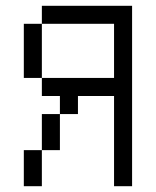

<svg xmlns="http://www.w3.org/2000/svg" viewBox="-20 -645 540 665"><path d="M62.5 -125Q62.5 -125 62.5 0H125Q125 0 125 -125ZM375 -312.5V0H437.5Q437.5 0 437.5 -625H125V-562.5H62.5V-375H125V-312.5H187.5V-250H125Q125 -250 125 -125H187.5Q187.5 -125 187.5 -250H250V-312.5ZM125 -375V-562.5H375V-375Z"/></svg>

Font: Unifont
Style: Regular
Weight: 500
Version: Version 15.1.04